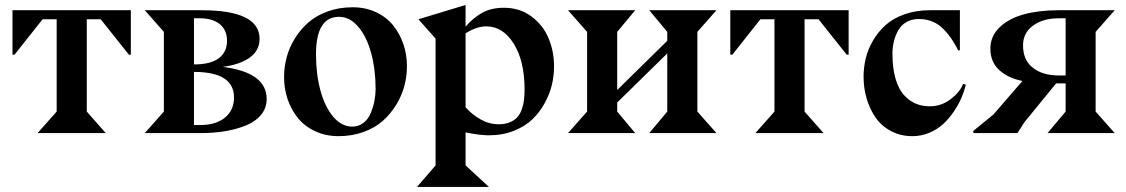

<svg xmlns="http://www.w3.org/2000/svg" viewBox="-20 -531 4493 766"><path d="M206.1 -85.9V-454.1H149.9L38.1 -313H29.8V-490.2H502V-313H494.1L381.8 -454.1H326.2V-85.9L401.9 0H129.9Z M753.9 -32.2H779.8Q841.3 -32.2 877.4 -61.8Q913.6 -91.3 913.6 -142.1Q913.6 -244.1 753.9 -244.1ZM753.9 -458V-273.9Q819.8 -273.9 852.8 -298.6Q885.7 -323.2 885.7 -368.2Q885.7 -411.1 856.9 -434.6Q828.1 -458 777.8 -458ZM779.8 0H557.6L633.8 -85.9V-403.8L557.6 -490.2H783.7Q1015.6 -490.2 1015.6 -376Q1015.6 -329.6 976.8 -301.5Q938 -273.4 868.7 -264.2Q1043.9 -242.2 1043.9 -136.2Q1043.9 -101.1 1022.9 -74.5Q1002 -47.9 964.8 -32Q927.7 -16.1 881.1 -8.1Q834.5 0 779.8 0Z M1603.5 -267.1Q1603.5 -227.5 1593.3 -188.5Q1583 -149.4 1560.8 -113Q1538.6 -76.7 1507.3 -48.8Q1476.1 -21 1430.2 -4.4Q1384.3 12.2 1330.6 12.2Q1279.3 12.2 1237.1 -7.6Q1194.8 -27.3 1168.2 -60.5Q1141.6 -93.8 1127.4 -135.5Q1113.3 -177.2 1113.3 -223.1Q1113.3 -262.7 1123.5 -301.8Q1133.8 -340.8 1156 -377Q1178.2 -413.1 1209.7 -440.9Q1241.2 -468.8 1287.1 -485.4Q1333 -502 1386.7 -502Q1438.5 -502 1480.5 -482.2Q1522.5 -462.4 1548.8 -429.4Q1575.2 -396.5 1589.4 -354.7Q1603.5 -313 1603.5 -267.1ZM1332.5 -463.9Q1240.7 -463.9 1240.7 -314Q1240.7 -235.8 1258.3 -170.4Q1275.9 -105 1309.3 -65.4Q1342.8 -25.9 1385.3 -25.9Q1411.6 -25.9 1430.9 -41.5Q1450.2 -57.1 1460 -81.8Q1469.7 -106.4 1474.1 -130.1Q1478.5 -153.8 1478.5 -175.8Q1478.5 -253.9 1460.7 -319.3Q1442.9 -384.8 1409.2 -424.3Q1375.5 -463.9 1332.5 -463.9Z M1837.4 -397.9V-103Q1862.3 -74.7 1897 -54.9Q1931.6 -35.2 1969.7 -35.2Q1995.1 -35.2 2014.2 -43.2Q2033.2 -51.3 2044.2 -63.7Q2055.2 -76.2 2061.8 -95Q2068.4 -113.8 2070.6 -132.3Q2072.8 -150.9 2072.8 -173.8Q2072.8 -288.1 2029.5 -356.9Q1986.3 -425.8 1920.4 -425.8Q1880.9 -425.8 1837.4 -397.9ZM1649.4 -454.1 1837.4 -511.2V-424.8Q1868.2 -460.4 1904.1 -480.2Q1939.9 -500 1990.7 -500Q2053.2 -500 2099.6 -465.8Q2146 -431.6 2168.2 -379.2Q2190.4 -326.7 2190.4 -265.1Q2190.4 -230 2182.1 -193.8Q2173.8 -157.7 2153.8 -120.8Q2133.8 -84 2104.7 -55.7Q2075.7 -27.3 2030.5 -9.3Q1985.4 8.8 1930.7 8.8Q1893.1 8.8 1837.4 -2.9V128.9L1930.7 214.8H1643.6L1717.8 128.9V-377Z M2514.2 0H2246.1L2322.3 -85.9V-403.8L2246.1 -490.2H2514.2L2442.4 -403.8V-171.9L2642.1 -368.2V-403.8L2570.3 -490.2H2838.4L2762.2 -403.8V-85.9L2838.4 0H2570.3L2642.1 -85.9V-317.9L2442.4 -122.1V-85.9Z M3069.8 -85.9V-454.1H3013.7L2901.9 -313H2893.6V-490.2H3365.7V-313H3357.9L3245.6 -454.1H3189.9V-85.9L3265.6 0H2993.7Z M3809.6 -330.1H3802.7Q3772.9 -389.6 3736.1 -422.4Q3699.2 -455.1 3645.5 -455.1Q3617.7 -455.1 3596.7 -443.1Q3575.7 -431.2 3564 -410.6Q3552.2 -390.1 3546.4 -366.5Q3540.5 -342.8 3540.5 -315.9Q3540.5 -259.8 3552.5 -218Q3564.5 -176.3 3585.7 -152.6Q3606.9 -128.9 3632.6 -117.9Q3658.2 -106.9 3689.5 -106.9Q3736.3 -106.9 3773.9 -136.2Q3811.5 -165.5 3822.3 -196.8L3833.5 -192.9Q3826.7 -166.5 3815.4 -140.1Q3804.2 -113.8 3785.2 -85.7Q3766.1 -57.6 3743.2 -36.4Q3720.2 -15.1 3688.2 -1.5Q3656.2 12.2 3620.6 12.2Q3573.2 12.2 3535.2 -7.8Q3497.1 -27.8 3473.6 -61.5Q3450.2 -95.2 3437.7 -137.2Q3425.3 -179.2 3425.3 -225.1Q3425.3 -262.2 3434.1 -298.6Q3442.9 -335 3463.4 -369.9Q3483.9 -404.8 3513.7 -431.4Q3543.5 -458 3588.9 -474.1Q3634.3 -490.2 3689.5 -490.2H3809.6Z M4203.1 -230H4231.4V-458H4203.1Q4141.6 -458 4101.6 -429Q4061.5 -399.9 4061.5 -350.1Q4061.5 -291 4100.8 -260.5Q4140.1 -230 4203.1 -230ZM4203.1 -490.2H4427.2L4351.1 -403.8V-85.9L4427.2 0H4159.2L4231.4 -85.9V-198.2H4193.4L4067.4 -43.9L4039.1 0H3863.3V-8.8L3943.4 -74.2L4059.1 -208Q4001.5 -219.2 3966.3 -251.7Q3931.2 -284.2 3931.2 -336.9Q3931.2 -386.2 3967.5 -421.6Q4003.9 -457 4064.2 -473.6Q4124.5 -490.2 4203.1 -490.2Z"/></svg>

Font: Bluu Next
Style: Bold
Weight: 700
Designer: Jean-Baptiste Morizot, Igor Stepanchenko (Cyrillic)
Foundry: Igor Stepanchenko
Version: Version 1.005